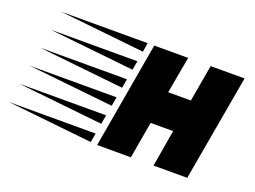

<svg xmlns="http://www.w3.org/2000/svg" viewBox="-338 -714 1195 899"><g transform="rotate(20 259.5 -264.5)"><path d="M485 0 516 -183H404L372 0H204L296 -529H465L432 -346H545L577 -529H746L653 0ZM171 -3 -253 -48H179ZM205 -196 -219 -241H213ZM222 -292 -202 -337H230ZM239 -388 -185 -433H247ZM256 -484 -168 -529H263ZM188 -100 -236 -145H196Z"/></g></svg>

Font: Faster One
Style: Regular
Weight: 400
Designer: Eduardo Rodriguez Tunni
Foundry: Eduardo Rodriguez Tunni
Version: Version 1.002